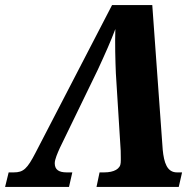

<svg xmlns="http://www.w3.org/2000/svg" viewBox="-57 -734 758 754"><path d="M-37 0H214L227 -57H205C175 -57 158 -67 158 -93C158 -108 169 -133 178 -153L327 -460C357 -525 378 -572 396 -620C394 -565 396 -495 398 -446L417 -142C417 -127 418 -106 417 -95C416 -71 391 -57 352 -57H334L322 0H645L658 -57H638C599 -57 587 -95 582 -146L541 -714H383L83 -135C50 -71 35 -57 -3 -57H-23Z"/></svg>

Font: Noto Serif SemiCondensed Extra
Style: Italic
Weight: 800
Width: 4
Italic angle: -12°
Designer: Monotype Design Team
Foundry: Monotype Imaging Inc.
Version: Version 1.901